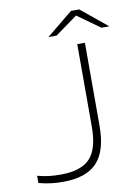

<svg xmlns="http://www.w3.org/2000/svg" viewBox="-89 -847 663 914"><g transform="rotate(-10 243.0 -390.5)"><path d="M321 -227V-627H358V-225Q358 -105 306 -49Q254 7 141 7Q109 7 82 3.5Q55 0 24 -8V-43Q54 -35 80 -32Q106 -29 135 -29Q235 -29 278 -75Q321 -121 321 -227ZM486 -684H448L339 -762L231 -684H192L319 -788H359Z"/></g></svg>

Font: Blinker ExtraLight
Style: Regular
Weight: 200
Designer: Juergen Huber
Foundry: supertype
Version: Version 1.017;hotconv 1.0.117;makeotfexe 2.5.65602